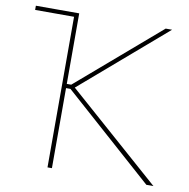

<svg xmlns="http://www.w3.org/2000/svg" viewBox="-79 -777 842 855"><g transform="rotate(10 342.5 -350.0)"><path d="M191 0H211V-362H231L638 0H670L249 -371L631 -700H602L231 -381H211V-700H15V-681H191Z"/></g></svg>

Font: Fixel Variable
Style: Regular
Weight: 100
Width: 3
Designer: AlfaBravo + MacPaw
Foundry: Kyrylo Tkachov, Marchela Mozhyna, Serhii Makarenko, Maria Weinstein, Zakhar Kryvoshyya
Version: Version 1.211